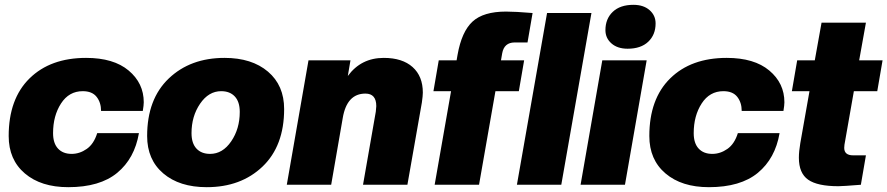

<svg xmlns="http://www.w3.org/2000/svg" viewBox="-20 -766 3679 796"><path d="M263 10Q150 10 83 -47Q16 -104 16 -202Q16 -356 102.5 -441Q189 -526 337 -526Q451 -526 513.5 -473.5Q576 -421 576 -342Q576 -330 572 -306H399Q399 -341 380.5 -364.5Q362 -388 323 -388Q266 -388 233 -337Q200 -286 200 -214Q200 -172 220.5 -150Q241 -128 277 -128Q310 -128 339.5 -148.5Q369 -169 383 -214H556Q538 -109 466 -49.5Q394 10 263 10Z M851 -128Q903 -128 938.5 -180Q974 -232 974 -302Q974 -344 953.5 -366Q933 -388 897 -388Q845 -388 809.5 -336Q774 -284 774 -214Q774 -172 794.5 -150Q815 -128 851 -128ZM837 10Q724 10 657 -47Q590 -104 590 -202Q590 -355 679.5 -440.5Q769 -526 911 -526Q1024 -526 1091 -469Q1158 -412 1158 -314Q1158 -161 1068.5 -75.5Q979 10 837 10Z M1669 0H1485L1538 -303Q1540 -319 1540 -326Q1540 -378 1495 -378Q1418 -378 1401 -277L1353 0H1169L1259 -516H1433L1422 -451Q1477 -526 1571 -526Q1648 -526 1690.5 -488Q1733 -450 1733 -382Q1733 -369 1729 -341Z M1966 0H1782L1850 -388H1777L1799 -516H1873L1877 -539Q1894 -635 1939 -676.5Q1984 -718 2078 -718Q2116 -718 2188 -712L2167 -590H2114Q2070 -590 2062 -545L2057 -516H2153L2131 -388H2034Z M2307 0H2123L2248 -712H2432Z M2571 0H2387L2477 -516H2661ZM2582 -564Q2540 -564 2515 -586Q2490 -608 2490 -641Q2490 -688 2520.5 -717Q2551 -746 2606 -746Q2648 -746 2673 -724Q2698 -702 2698 -669Q2698 -622 2667.5 -593Q2637 -564 2582 -564Z M2919 10Q2806 10 2739 -47Q2672 -104 2672 -202Q2672 -356 2758.5 -441Q2845 -526 2993 -526Q3107 -526 3169.5 -473.5Q3232 -421 3232 -342Q3232 -330 3228 -306H3055Q3055 -341 3036.5 -364.5Q3018 -388 2979 -388Q2922 -388 2889 -337Q2856 -286 2856 -214Q2856 -172 2876.5 -150Q2897 -128 2933 -128Q2966 -128 2995.5 -148.5Q3025 -169 3039 -214H3212Q3194 -109 3122 -49.5Q3050 10 2919 10Z M3456 6Q3369 6 3330.5 -21Q3292 -48 3292 -112Q3292 -138 3298 -173L3336 -388H3263L3285 -516H3358L3386 -672H3570L3542 -516H3639L3617 -388H3520L3481 -166Q3480 -161 3480 -153Q3480 -122 3517 -122H3570L3549 0Q3474 6 3456 6Z"/></svg>

Font: Creato Display Black
Style: Italic
Weight: 900
Italic angle: -10°
Version: Version 1.000